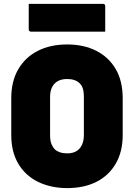

<svg xmlns="http://www.w3.org/2000/svg" viewBox="-20 -949 690 989"><path d="M326 -720Q412 -720 476.5 -687Q541 -654 576.5 -592.5Q612 -531 612 -443V-253Q612 -168 576.5 -106.5Q541 -45 477 -12.5Q413 20 324 20Q238 19 173.5 -13.5Q109 -46 73.5 -107Q38 -168 38 -253V-443Q38 -531 74.5 -593Q111 -655 175.5 -687.5Q240 -720 326 -720ZM238 -254Q238 -223 245.5 -206Q253 -189 263 -179Q273 -170 289 -164.5Q305 -159 327 -159Q353 -159 372 -169.5Q391 -180 401.5 -201.5Q412 -223 412 -254V-450Q412 -468 409.5 -481.5Q407 -495 402 -504.5Q397 -514 389 -521Q379 -531 363 -536.5Q347 -542 326 -542Q297 -542 277.5 -531Q258 -520 248 -499.5Q238 -479 238 -450ZM128 -929H511Q516 -929 519 -926Q522 -923 522 -918Q522 -883 522 -851.5Q522 -820 522 -786H139Q136 -786 133.5 -787.5Q131 -789 129.5 -791.5Q128 -794 128 -797Q128 -831 128 -862.5Q128 -894 128 -929Z"/></svg>

Font: Recursive Black
Style: Regular
Weight: 900
Version: Version 1.085